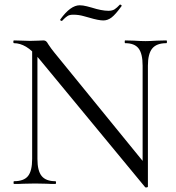

<svg xmlns="http://www.w3.org/2000/svg" viewBox="-20 -801 767 836"><path d="M120 -602 143 -600V-109Q143 -57 161.5 -34.5Q180 -12 221 -12Q224 -12 224 -6Q224 0 221 0Q196 0 183 -1L133 -2L82 -1Q68 0 41 0Q39 0 39 -6Q39 -12 41 -12Q84 -12 102 -34.5Q120 -57 120 -109ZM612 14 152 -543Q120 -582 93.5 -597.5Q67 -613 41 -613Q38 -613 38 -619Q38 -625 41 -625L78 -624Q90 -623 111 -623Q133 -623 147 -624Q161 -625 169 -625Q176 -625 180.5 -621.5Q185 -618 191 -607Q203 -589 216 -573L616 -82L624 12Q624 14 619 15Q614 16 612 14ZM624 12 601 -19V-515Q601 -567 583.5 -590Q566 -613 525 -613Q523 -613 523 -619Q523 -625 525 -625L564 -624Q594 -622 613 -622Q631 -622 663 -624L704 -625Q707 -625 707 -619Q707 -613 704 -613Q662 -613 643 -590Q624 -567 624 -515ZM502 -781H503Q506 -781 508.5 -778.5Q511 -776 509 -774Q483 -738 466 -725Q449 -712 430 -712Q409 -712 369 -724Q365 -725 343.5 -731Q322 -737 299 -737Q283 -737 274.5 -731.5Q266 -726 259.5 -719.5Q253 -713 250 -710H248Q245 -710 243 -712.5Q241 -715 243 -717Q287 -778 327 -778Q341 -778 358.5 -773.5Q376 -769 379 -768Q423 -754 452 -754Q469 -754 479 -760.5Q489 -767 502 -781Z"/></svg>

Font: Cormorant Infant
Style: Regular
Weight: 400
Designer: Christian Thalmann (Catharsis Fonts)
Foundry: Catharsis Fonts
Version: Version 4.000